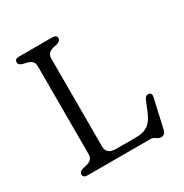

<svg xmlns="http://www.w3.org/2000/svg" viewBox="-167 -830 937 980"><g transform="rotate(-30 301.5 -340.0)"><path d="M280 -658 256 -652.5Q238.5 -648 228.2 -638Q218 -628 218 -608.5V-90Q218 -44 276 -44H394Q434.5 -44 461.2 -62Q488 -80 507.5 -128L532 -187Q541 -207 558 -204Q577.5 -200.5 571 -175L533 -7Q526.5 19.5 504 19.5Q490.5 19.5 478.2 9.8Q466 0 450 0H80.5Q55 0 55 -20Q55 -35 77 -42L101 -47.5Q119 -52 129 -62Q139 -72 139 -91.5V-608.5Q139 -628 129 -638Q119 -648 101 -652.5L77 -658Q55 -665 55 -680Q55 -700 80.5 -700H277Q302 -700 302 -680Q302 -665 280 -658Z"/></g></svg>

Font: Fraunces 9pt S100 Light
Style: Regular
Weight: 300
Version: Version 1.000; ttfautohint (v1.8.3)